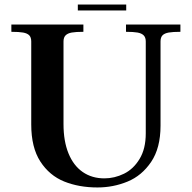

<svg xmlns="http://www.w3.org/2000/svg" viewBox="-20 -808 844 845"><path d="M117.5 -260V-625.5Q117.5 -643.5 108.8 -652.5Q100 -661.5 81.5 -664.8Q63 -668 30 -668V-700H347V-668Q314 -668 295.8 -664.8Q277.5 -661.5 268.5 -652.2Q259.5 -643 259.5 -625.5V-262Q259.5 -186.5 281.5 -132.8Q303.5 -79 344 -51Q384.5 -23 439.5 -23Q484 -23 525.8 -43.5Q567.5 -64 594.5 -108.8Q621.5 -153.5 621.5 -221V-625.5Q621.5 -643 612.5 -652.2Q603.5 -661.5 585.2 -664.8Q567 -668 534.5 -668V-700H774V-668Q741 -668 722.5 -664.8Q704 -661.5 695.2 -652.5Q686.5 -643.5 686.5 -625.5V-255Q686.5 -156.5 645.2 -95.5Q604 -34.5 541.2 -8.8Q478.5 17 409 17Q327.5 17 262.5 -9.2Q197.5 -35.5 157.5 -97.2Q117.5 -159 117.5 -260ZM322.5 -788H535.5V-762H322.5Z"/></svg>

Font: Didactic
Style: Regular
Weight: 400
Designer: Tyler Finck
Foundry: Etcetera Type Co
Version: Version 3.007;FEAKit 1.0